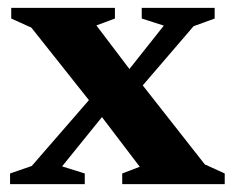

<svg xmlns="http://www.w3.org/2000/svg" viewBox="-20 -467 590 487"><path d="M499.5 -50 550 -27V0H290V-27L334.5 -44L231 -180L221 -193.5L59.5 -397L8.5 -420V-447H271.5V-420L224.5 -402.5L318.5 -278.5L331 -264.5ZM273 -212.5 137.5 -45 195 -27V0H5.5V-27L60.5 -46L229 -240L273 -247.5L395.5 -402L339.5 -420V-447H524.5V-420L471 -400.5L316 -220Z"/></svg>

Font: Newsreader 16pt 16pt
Style: Bold
Weight: 700
Version: Version 1.003